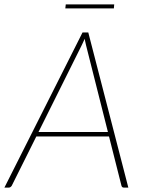

<svg xmlns="http://www.w3.org/2000/svg" viewBox="-39 -850 656 870"><path d="M450 -252 351 -644.5Q349.5 -651.5 347.8 -658.8Q346 -666 344.5 -674Q341 -666 337.8 -658.8Q334.5 -651.5 331 -644.5L135.5 -252ZM542.5 0H522Q514 0 511.5 -8L455 -231.5H125.5L14 -8Q11.5 -4.5 8.2 -2.2Q5 0 1 0H-19L335 -703H361ZM259 -830H478.5L477 -812H257Z"/></svg>

Font: Lato ExtraLight
Style: Italic
Weight: 275
Italic angle: -7°
Designer: Lukasz Dziedzic with Adam Twardoch and Botio Nikoltchev
Foundry: tyPoland Lukasz Dziedzic
Version: Version 2.015; 2015-08-06; http://www.latofonts.com/